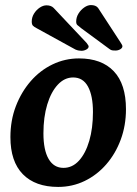

<svg xmlns="http://www.w3.org/2000/svg" viewBox="-20 -721 538 756"><path d="M209 15Q119 15 70 -35Q21 -85 21 -181Q21 -247 42.5 -303Q64 -359 101 -401.5Q138 -444 187 -467.5Q236 -491 291 -491Q380 -491 428 -440.5Q476 -390 476 -291Q476 -227 455.5 -171.5Q435 -116 398.5 -74Q362 -32 313.5 -8.5Q265 15 209 15ZM230 -60Q265 -60 291 -88.5Q317 -117 331.5 -166.5Q346 -216 346 -280Q346 -344 326.5 -380Q307 -416 268 -416Q234 -416 207.5 -387.5Q181 -359 166 -309.5Q151 -260 151 -196Q151 -130 171.5 -95Q192 -60 230 -60ZM454 -555 366 -690Q361 -696 354 -698.5Q347 -701 338 -701Q325 -701 311.5 -691.5Q298 -682 289 -667.5Q280 -653 280 -636Q280 -626 285 -622Q290 -618 301 -609L411 -528Q417 -523 423.5 -522.5Q430 -522 435 -522Q445 -522 453.5 -527Q462 -532 462 -539Q462 -542 459.5 -546Q457 -550 454 -555ZM321 -552 191 -690Q181 -700 163 -700Q150 -700 136.5 -691Q123 -682 114 -667.5Q105 -653 105 -636Q105 -625 109.5 -620Q114 -615 126 -609L277 -526Q284 -523 290 -522Q296 -521 301 -521Q311 -521 320 -526Q329 -531 329 -538Q329 -541 326.5 -544Q324 -547 321 -552Z"/></svg>

Font: Alkatra Medium
Style: Regular
Weight: 500
Designer: Suman Bhandary
Version: Version 1.100;gftools[0.9.22]